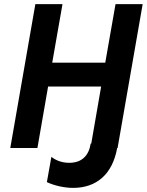

<svg xmlns="http://www.w3.org/2000/svg" viewBox="-20 -720 714 934"><path d="M542 -700 492 -415H234L284 -700H152L30 0H162L214 -299H472L424 -22L421 -21C412 38 377 72 317 72C279 72 250 59 230 43L208 166C245 183 292 194 336 194C448 194 527 129 550 0H552L674 -700Z"/></svg>

Font: Fixel Text 20240404 SemiBold
Style: Italic
Weight: 600
Width: 4
Italic angle: -10°
Designer: AlfaBravo + MacPaw
Foundry: Kyrylo Tkachov, Marchela Mozhyna, Serhii Makarenko, Maria Weinstein, Zakhar Kryvoshyya
Version: Version 1.211;Glyphs 3.2 (3225)